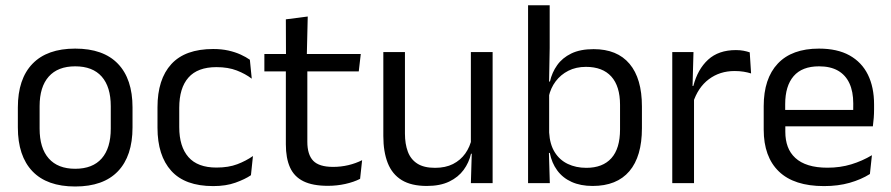

<svg xmlns="http://www.w3.org/2000/svg" viewBox="-20 -682 3317 715"><path d="M260 12.5Q155 12.5 100.8 -44.2Q46.5 -101 46.5 -207.5V-282Q46.5 -388 101 -444.5Q155.5 -501 260 -501Q365 -501 419.2 -444.5Q473.5 -388 473.5 -282V-207.5Q473.5 -101 419.2 -44.2Q365 12.5 260 12.5ZM260 -53.5Q325 -53.5 358.8 -92Q392.5 -130.5 392.5 -203V-286.5Q392.5 -358.5 358.8 -396.8Q325 -435 260 -435Q195.5 -435 161.5 -396.8Q127.5 -358.5 127.5 -286.5V-203Q127.5 -130.5 161.5 -92Q195.5 -53.5 260 -53.5Z M774 11Q669 11 617.8 -45.8Q566.5 -102.5 566.5 -206.5V-282.5Q566.5 -387 618 -443.2Q669.5 -499.5 774 -499.5Q805 -499.5 830.5 -493.8Q856 -488 876.2 -478.8Q896.5 -469.5 910.5 -459.5L917.5 -389Q894 -407 861.8 -419.5Q829.5 -432 786 -432Q716 -432 681.8 -393.2Q647.5 -354.5 647.5 -280.5V-208.5Q647.5 -136 681.8 -97Q716 -58 786 -58Q831 -58 863.8 -70.5Q896.5 -83 922 -101L914.5 -29.5Q892.5 -14.5 857 -1.8Q821.5 11 774 11Z M1201 10Q1144.5 10 1110 -7Q1075.5 -24 1060 -58.5Q1044.5 -93 1044.5 -144.5V-452.5H1124.5V-154Q1124.5 -106 1146.5 -83.2Q1168.5 -60.5 1220.5 -60.5Q1250 -60.5 1277.2 -67Q1304.5 -73.5 1328.5 -85.5L1321 -16Q1297.5 -4 1266 3Q1234.5 10 1201 10ZM1316 -416H964.5V-481H1323.5ZM1122.5 -473H1045L1044.5 -610L1126 -620.5Z M1407.5 -488H1488V-184.5Q1488 -146 1498.8 -117.2Q1509.5 -88.5 1534 -72.8Q1558.5 -57 1600 -57Q1639 -57 1667 -71.2Q1695 -85.5 1712.8 -110.5Q1730.5 -135.5 1737 -167L1751.5 -109.5H1734Q1726.5 -76.5 1706.5 -49.2Q1686.5 -22 1652.8 -5.8Q1619 10.5 1569.5 10.5Q1512 10.5 1476.2 -11.2Q1440.5 -33 1424 -74.8Q1407.5 -116.5 1407.5 -175.5ZM1733.5 -488H1814.5V0H1733.5L1737 -117L1733.5 -122Z M2187 10.5Q2142 10.5 2108.8 -4.5Q2075.5 -19.5 2055 -47.5Q2034.5 -75.5 2027.5 -112.5H2000.5L2025 -188.5Q2027.5 -144.5 2045.8 -115.2Q2064 -86 2094.5 -71.5Q2125 -57 2163.5 -57Q2224.5 -57 2256.8 -93Q2289 -129 2289 -200V-291.5Q2289 -361 2256.5 -397Q2224 -433 2162 -433Q2125 -433 2096.5 -418.5Q2068 -404 2049.2 -379Q2030.5 -354 2023.5 -322L2005 -378.5H2028Q2035.5 -412 2054.8 -439.2Q2074 -466.5 2107.5 -482.8Q2141 -499 2190.5 -499Q2278.5 -499 2324.5 -444.2Q2370.5 -389.5 2370.5 -285.5V-204.5Q2370.5 -99.5 2323.8 -44.5Q2277 10.5 2187 10.5ZM2027.5 0H1946.5V-662.5H2027V-503.5L2024.5 -363.5L2025 -348V-144L2024 -118Z M2560.5 -298.5 2542 -361 2562 -362Q2578 -424 2617 -459.8Q2656 -495.5 2720.5 -495.5Q2736.5 -495.5 2749.2 -493Q2762 -490.5 2772 -487L2777 -408.5Q2764.5 -412.5 2749.2 -415Q2734 -417.5 2715.5 -417.5Q2660.5 -417.5 2619.8 -387Q2579 -356.5 2560.5 -298.5ZM2564.5 0H2483.5V-488H2562.5L2558.5 -344L2564.5 -338Z M3048.5 11Q2937 11 2880.5 -43.5Q2824 -98 2824 -199.5V-286.5Q2824 -389.5 2876.5 -445.2Q2929 -501 3030 -501Q3098 -501 3143.5 -475.8Q3189 -450.5 3212 -404Q3235 -357.5 3235 -293V-275Q3235 -259 3233.8 -243Q3232.5 -227 3230.5 -211.5H3156Q3157 -235.5 3157.2 -257Q3157.5 -278.5 3157.5 -296.5Q3157.5 -341 3143.2 -371.8Q3129 -402.5 3100.8 -418.8Q3072.5 -435 3030 -435Q2967 -435 2935.5 -398.5Q2904 -362 2904 -294V-247.5L2904.5 -237.5V-191Q2904.5 -160.5 2913.5 -136Q2922.5 -111.5 2941.8 -93.8Q2961 -76 2990.8 -66.8Q3020.5 -57.5 3061.5 -57.5Q3109 -57.5 3150 -70Q3191 -82.5 3227 -104L3219.5 -34Q3187 -13.5 3144 -1.2Q3101 11 3048.5 11ZM3213.5 -211.5H2866.5V-272.5H3213.5Z"/></svg>

Font: Anek Kannada
Style: Regular
Weight: 400
Version: Version 1.003